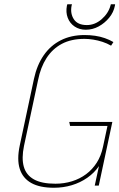

<svg xmlns="http://www.w3.org/2000/svg" viewBox="-20 -874 562 904"><path d="M522 -854H502L500 -847Q490 -811 458.5 -783.5Q427 -756 389 -756Q346 -756 328 -783Q310 -810 317 -847L319 -854H297L295 -847Q289 -816 299 -790Q309 -764 331.5 -749Q354 -734 384 -734Q416 -734 444.5 -749.5Q473 -765 494 -790.5Q515 -816 521 -847ZM503 -659 514 -676Q495 -687 473.5 -694.5Q452 -702 428 -705.5Q404 -709 378 -709Q315 -709 266.5 -684.5Q218 -660 186 -614Q154 -568 140 -503L73 -189Q59 -123 73 -79Q87 -35 127 -12.5Q167 10 234 10Q278 10 318 -2Q358 -14 391 -37Q424 -60 446 -92L426 0H445L509 -300H306L310 -281H486L465 -183Q456 -140 435.5 -108Q415 -76 385.5 -54Q356 -32 319 -20.5Q282 -9 241 -9Q176 -9 139.5 -29.5Q103 -50 92 -89.5Q81 -129 93 -187L159 -496Q171 -557 199 -600.5Q227 -644 271 -667.5Q315 -691 378 -691Q397 -691 419 -687.5Q441 -684 462.5 -677Q484 -670 503 -659Z"/></svg>

Font: Advent Pro Thin
Style: Italic
Weight: 250
Italic angle: -12°
Version: Version 3.000